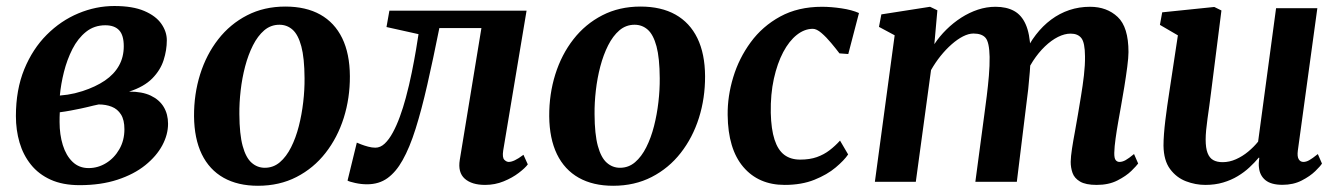

<svg xmlns="http://www.w3.org/2000/svg" viewBox="-20 -590 4346 623"><path d="M238.4 10.8Q183.6 10.8 144.5 -6.9Q105.3 -24.6 80.3 -55.9Q55.2 -87.2 43.4 -127.6Q31.6 -168 31.6 -213.5Q31.6 -298.8 58.7 -365.2Q85.9 -431.5 131.7 -477.2Q177.5 -523 234.4 -546.7Q291.3 -570.5 351 -570.5Q410.7 -570.5 448.2 -554.4Q485.8 -538.3 503.5 -512.8Q521.3 -487.3 521.3 -459.3Q521.3 -427.3 510.9 -394.9Q500.6 -362.5 474.1 -335.5Q447.5 -308.5 398.9 -292.7Q441.3 -293 469.2 -279.7Q497.1 -266.4 511.2 -243Q525.3 -219.5 525.3 -188.4Q525.3 -153.3 506.6 -118.3Q487.8 -83.3 451.3 -53.9Q414.8 -24.5 361.2 -6.9Q307.5 10.8 238.4 10.8ZM267.5 -44.6Q298 -44.6 324.4 -60.9Q350.8 -77.1 367.2 -105.7Q383.7 -134.3 383.7 -170.6Q383.7 -200.9 372.6 -218.5Q361.5 -236.2 342.6 -243.6Q323.8 -251.1 300.2 -251.1Q292.9 -249.8 283.6 -247.5Q274.4 -245.1 264 -242.7Q253.5 -240.2 242.2 -237.8Q226.2 -234.5 209.4 -231.3Q192.5 -228.1 174 -225.7Q173.5 -217.7 173.4 -209.6Q173.3 -201.5 173.3 -193.8Q173.3 -153.2 183.8 -119.3Q194.3 -85.3 215.3 -65Q236.4 -44.6 267.5 -44.6ZM174.2 -280Q187.2 -281 199.1 -282.8Q210.9 -284.6 222.9 -287.4Q234.9 -290.3 247.8 -294.4Q290.5 -308.3 320.4 -328.6Q350.3 -349 365.9 -376.8Q381.6 -404.6 381.6 -440.1Q381.6 -475.7 366.6 -491.8Q351.6 -508 321.7 -508Q285.7 -508 259.1 -486.7Q232.6 -465.4 215 -430.9Q197.5 -396.4 187.5 -356.6Q177.5 -316.8 174.2 -280Z M905.8 -568.7Q972.7 -568.7 1019.2 -542.7Q1065.6 -516.7 1090.3 -466.3Q1114.9 -415.8 1115.3 -342.8Q1115.6 -271.6 1095.4 -207.5Q1075.1 -143.4 1036.3 -93.8Q997.6 -44.2 942.1 -15.7Q886.7 12.8 817 12.8Q751.8 12.8 705.5 -13.2Q659.2 -39.3 634.7 -89.7Q610.3 -140.2 609.6 -212.6Q609.2 -284.6 629.4 -348.9Q649.6 -413.2 688.2 -462.6Q726.8 -512.1 781.9 -540.4Q836.9 -568.7 905.8 -568.7ZM886.6 -509.7Q858.7 -509.7 837.4 -491.6Q816.2 -473.4 800.8 -442.9Q785.4 -412.4 775.4 -374.5Q765.5 -336.7 760.9 -296.5Q756.3 -256.4 756.7 -219.6Q757 -154.5 767.4 -116.4Q777.8 -78.3 796.4 -62Q814.9 -45.6 839.3 -45.6Q867 -45.6 888.1 -63.6Q909.2 -81.6 924.5 -112.1Q939.9 -142.6 949.6 -180.6Q959.3 -218.6 963.9 -258.8Q968.6 -299.1 968.2 -336.4Q967.8 -401.9 957.7 -439.7Q947.5 -477.5 929.4 -493.6Q911.3 -509.7 886.6 -509.7Z M1612.7 -101.1Q1609.4 -78.7 1616.4 -71.6Q1623.4 -64.6 1630.7 -64.6Q1639.1 -64.6 1650.4 -69.9Q1661.7 -75.1 1678.5 -87.7L1692.6 -56.6Q1683.8 -44.6 1663.1 -28.9Q1642.5 -13.1 1614.3 -1.6Q1586.1 10 1554 10Q1510.8 10 1488 -10.2Q1465.2 -30.5 1471.9 -71.4L1542.1 -498.9H1405.6Q1385.2 -397 1366.5 -315.2Q1347.9 -233.5 1328.5 -172Q1309.2 -110.6 1286.2 -70Q1265.3 -32.4 1237.6 -12.2Q1209.9 8 1170.8 8Q1152 8 1132.5 3.7Q1113.1 -0.6 1107.7 -4L1137.8 -127.2Q1142.1 -125.2 1152 -121.4Q1162 -117.5 1174.4 -114.2Q1186.7 -110.8 1198 -110.8Q1214.2 -110.8 1228.3 -124Q1242.4 -137.3 1254.6 -159.9Q1266.9 -182.4 1277.5 -211.5Q1288.1 -240.5 1296.6 -272.1Q1307.8 -313.5 1316.1 -354.7Q1324.4 -395.9 1330 -429.1Q1335.5 -462.2 1338 -479.2L1234.1 -502.3L1243.5 -555.4H1688.6Z M2058.3 -568.7Q2125.2 -568.7 2171.7 -542.7Q2218.1 -516.7 2242.8 -466.3Q2267.4 -415.8 2267.8 -342.8Q2268.1 -271.6 2247.9 -207.5Q2227.6 -143.4 2188.8 -93.8Q2150.1 -44.2 2094.6 -15.7Q2039.2 12.8 1969.5 12.8Q1904.3 12.8 1858 -13.2Q1811.7 -39.3 1787.2 -89.7Q1762.8 -140.2 1762.1 -212.6Q1761.7 -284.6 1781.9 -348.9Q1802.1 -413.2 1840.7 -462.6Q1879.3 -512.1 1934.4 -540.4Q1989.4 -568.7 2058.3 -568.7ZM2039.1 -509.7Q2011.2 -509.7 1989.9 -491.6Q1968.7 -473.4 1953.3 -442.9Q1937.9 -412.4 1927.9 -374.5Q1918 -336.7 1913.4 -296.5Q1908.8 -256.4 1909.2 -219.6Q1909.5 -154.5 1919.9 -116.4Q1930.3 -78.3 1948.9 -62Q1967.4 -45.6 1991.8 -45.6Q2019.5 -45.6 2040.6 -63.6Q2061.7 -81.6 2077 -112.1Q2092.4 -142.6 2102.1 -180.6Q2111.8 -218.6 2116.4 -258.8Q2121.1 -299.1 2120.7 -336.4Q2120.3 -401.9 2110.2 -439.7Q2100 -477.5 2081.9 -493.6Q2063.8 -509.7 2039.1 -509.7Z M2526.1 10Q2441.4 10 2391.8 -48.3Q2342.2 -106.6 2341.1 -216.9Q2340.4 -277.5 2359.1 -339.2Q2377.7 -400.9 2415.8 -452.8Q2453.8 -504.8 2511.7 -536.4Q2569.7 -568 2647.2 -568Q2676.2 -568 2710.1 -563Q2744.1 -558 2767.2 -547.7L2732.5 -414.7L2703.9 -416.8Q2692.3 -432.2 2676.7 -450.8Q2661.2 -469.5 2645.4 -483Q2629.7 -496.5 2617.4 -496.5Q2590.6 -496.5 2565.6 -476.9Q2540.6 -457.2 2521.3 -420.8Q2502.1 -384.4 2491 -334.4Q2480 -284.3 2481 -223.8Q2482.3 -170.5 2493.2 -137Q2504.1 -103.4 2524.7 -87.7Q2545.4 -72.1 2576.4 -72.1Q2607.5 -72.1 2630.6 -80.3Q2653.8 -88.6 2671.9 -102.6Q2690.1 -116.5 2705.7 -133.8L2732 -88.9Q2719.3 -69.9 2691.6 -46.6Q2664 -23.3 2622.6 -6.7Q2581.1 10 2526.1 10Z M3021.6 -556.6 3011.8 -446.7Q3028.4 -472 3050.8 -494Q3073.1 -516 3099 -532.7Q3125 -549.3 3153.1 -558.7Q3181.3 -568 3210.2 -568Q3245.9 -568 3270.3 -554.6Q3294.8 -541.2 3308.1 -511.1Q3321.5 -481.1 3323.6 -430.6Q3324 -423.5 3323.9 -415.8Q3323.8 -408.2 3323.3 -400Q3322.7 -391.9 3321.9 -383.3L3302.7 -411.9Q3319.1 -448.6 3341.3 -477.3Q3363.5 -506.1 3390.8 -526.4Q3418.1 -546.7 3449.9 -557.4Q3481.6 -568 3517 -568Q3571.5 -568 3606.6 -535Q3641.7 -502.1 3641.7 -420.9Q3641.7 -403.9 3637.7 -373.1Q3633.7 -342.3 3628.2 -308.4Q3622.7 -274.4 3617.7 -247Q3613.2 -221.9 3608.3 -194.1Q3603.4 -166.4 3599.8 -140.3Q3596.1 -114.2 3595.6 -94.2Q3595.3 -76.6 3600.1 -70.6Q3604.9 -64.6 3612.4 -64.6Q3621.9 -64.6 3632.2 -70.3Q3642.4 -75.9 3659.7 -90.2L3673.1 -59.4Q3667.9 -52.1 3651 -35.4Q3634 -18.8 3605.7 -4.4Q3577.5 10 3538.6 10Q3502.8 10 3484.5 -0.9Q3466.1 -11.8 3460.1 -29Q3454.1 -46.2 3454.2 -64.9Q3454.5 -82 3458.4 -107.6Q3462.3 -133.1 3467.8 -162.1Q3473.3 -191.2 3477.8 -219.1Q3482.3 -245.9 3487.7 -278.8Q3493.2 -311.7 3497.1 -345.2Q3501 -378.7 3500.6 -407.7Q3500.3 -451.3 3489 -466.1Q3477.7 -480.9 3453.9 -480.9Q3434.6 -480.9 3413 -470.2Q3391.5 -459.4 3370.6 -439.4Q3349.7 -419.4 3331.9 -392.1Q3314.1 -364.7 3302.3 -331.5L3324.1 -408.2Q3323.7 -385 3321.5 -356.9Q3319.3 -328.7 3316.3 -300.3Q3313.2 -271.9 3309.7 -247L3279.4 0H3144.8L3173.9 -217.9Q3177.7 -245.7 3181.8 -278.3Q3185.9 -311 3188.7 -344Q3191.5 -377.1 3191.1 -405.5Q3190.1 -452.8 3178.1 -467Q3166.2 -481.2 3138.7 -481.2Q3123.1 -481.2 3104.9 -472Q3086.8 -462.8 3068 -446.3Q3049.2 -429.8 3031.9 -408.3Q3014.7 -386.8 3001 -362.6L2951.6 0H2818.8L2883 -475.5L2832.1 -502.8L2839.8 -543.3L2997.8 -568Z M3890.9 10Q3859.2 10 3828.3 -1.8Q3797.4 -13.6 3776.7 -41.4Q3756 -69.2 3755.3 -117.3Q3755.3 -134.8 3756.9 -155.7Q3758.5 -176.7 3761.3 -199.8Q3764.2 -223 3767.5 -246.8Q3770.9 -270.6 3774.4 -293.2L3802 -475.3L3743.7 -509.3L3751.1 -550L3920.1 -567.4L3943.3 -556L3909.5 -289.2Q3907 -267.7 3903.9 -246.2Q3900.8 -224.8 3898.1 -204.9Q3895.4 -185 3893.7 -167.9Q3892.1 -150.7 3892.1 -137.4Q3892.1 -109.7 3898.3 -93.6Q3904.5 -77.4 3916.7 -70.6Q3928.9 -63.8 3947.1 -63.8Q3969.2 -63.8 3990.5 -73.3Q4011.8 -82.8 4030.2 -98.1Q4048.6 -113.4 4062.3 -130.4L4120.6 -563.4H4254.5L4191.2 -101.4Q4188.7 -82.1 4194 -73.4Q4199.2 -64.6 4209.2 -64.6Q4218.1 -64.6 4227.9 -70Q4237.7 -75.3 4256.1 -90.1L4269.5 -59.3Q4264.8 -51.3 4247.9 -34.8Q4230.9 -18.2 4203.8 -4.3Q4176.6 9.7 4141.3 9.7Q4104.7 9.7 4086.1 -5.4Q4067.6 -20.6 4065.1 -46.3Q4064.7 -48.9 4064.5 -52.5Q4064.3 -56.2 4064.5 -60.4Q4064.7 -64.7 4065.2 -69.2Q4065.7 -73.7 4066.2 -77.6L4064.5 -78.6Q4051.2 -62.7 4034.3 -47Q4017.5 -31.2 3996.1 -18.4Q3974.8 -5.5 3948.7 2.2Q3922.7 10 3890.9 10Z"/></svg>

Font: Merriweather Light
Style: Italic
Weight: 300
Italic angle: -7.8°
Designer: Eben Sorkin
Foundry: Eben Sorkin
Version: Version 2.101